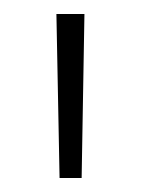

<svg xmlns="http://www.w3.org/2000/svg" viewBox="-20 -684 201 274"><path d="M100.5 -664 96.5 -430H65L60.5 -664Z"/></svg>

Font: Anek Malayalam ExtraLight
Style: Regular
Weight: 250
Version: Version 1.003